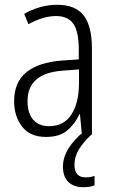

<svg xmlns="http://www.w3.org/2000/svg" viewBox="-20 -562 475 802"><path d="M219 -542Q295 -542 329.5 -497.5Q364 -453 364 -359V0H322L314 -85H312Q293 -44 261 -17Q229 10 172 10Q106 10 72.5 -33Q39 -76 39 -139Q39 -219 90.5 -260.5Q142 -302 238 -309L309 -314V-355Q309 -431 286 -463Q263 -495 214 -495Q161 -495 99 -461L81 -504Q112 -522 147 -532Q182 -542 219 -542ZM244 -267Q95 -257 95 -140Q95 -88 119 -61.5Q143 -35 185 -35Q247 -35 278.5 -84Q310 -133 310 -216V-272ZM291 126Q291 179 338 179Q349 179 359 177Q369 175 375 173V212Q366 216 354.5 218Q343 220 329 220Q288 220 265.5 198Q243 176 243 134Q243 95 266.5 57.5Q290 20 329 -11L362 0Q327 33 309 63Q291 93 291 126Z"/></svg>

Font: Noto Sans Lao Looped Condensed Light
Style: Regular
Weight: 300
Width: 3
Designer: Mark Frömberg, Ben Mitchell
Foundry: The Fontpad Ltd
Version: Version 1.002; ttfautohint (v1.8.4.7-5d5b)